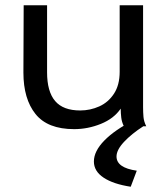

<svg xmlns="http://www.w3.org/2000/svg" viewBox="-20 -480 640 730"><path d="M262 11Q161 11 115 -46.5Q69 -104 69 -204L70 -460H159V-205Q159 -132 189.5 -96Q220 -60 285 -60Q323 -60 357.5 -75.5Q392 -91 413.5 -124Q435 -157 435 -207V-460H524V-72Q524 -53 525.5 -35.5Q527 -18 536 0H451Q443 -16 441 -33Q439 -50 439 -67Q413 -29 363.5 -9Q314 11 262 11ZM500 169 477 230Q411 220 374 195.5Q337 171 337 134Q337 95 376.5 54.5Q416 14 487 -22L525 0Q480 29 451.5 59.5Q423 90 423 115Q423 158 500 169Z"/></svg>

Font: Inconsolata Expanded Medium
Style: Regular
Weight: 500
Width: 7
Monospace: yes
Designer: Raph Levien, Cyreal, Brenton Simpson
Foundry: Raph Levien, Cyreal, Google
Version: Version 3.001; ttfautohint (v1.8.2.53-6de2)